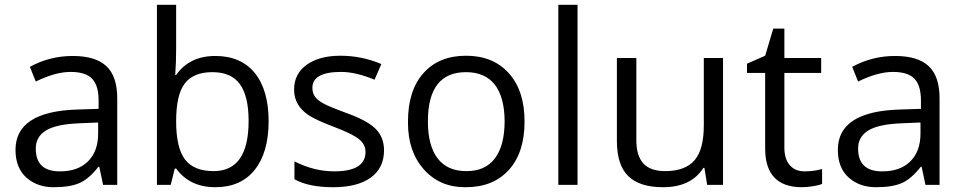

<svg xmlns="http://www.w3.org/2000/svg" viewBox="-20 -780 4065 810"><path d="M130.9 -153.3Q130.9 -57.1 231.9 -57.1Q307.6 -56.6 350.6 -98.6Q393.6 -140.6 394 -214.8V-263.2L313 -259.8Q216.8 -255.9 173.8 -229.5Q130.9 -203.1 130.9 -153.3ZM286.6 -543.9Q382.8 -543.9 428.7 -501Q474.6 -458 474.6 -365.2V0H415L398.9 -76.2H395Q355.5 -25.4 315.4 -7.8Q275.4 9.8 206.1 9.8Q136.7 9.8 90.8 -31.2Q45.4 -72.3 45.4 -147.9Q45.4 -309.6 305.2 -317.9L396 -320.8V-354Q396.5 -418 369.1 -447.3Q341.8 -476.6 277.8 -476.6Q213.9 -476.6 130.9 -436L106 -498Q189.9 -543.9 286.6 -543.9Z M881.3 -58.1Q1028.8 -58.1 1028.8 -269.5Q1028.8 -374 992.2 -424.8Q955.6 -475.6 876 -475.6Q796.4 -475.6 759.8 -428.2Q723.1 -380.9 723.1 -268.6Q723.1 -156.2 760.7 -106.9Q798.3 -58.1 881.3 -58.1ZM723.1 -759.8V-575.2Q723.1 -516.1 719.2 -463.9H723.1Q779.8 -543.9 888.2 -543.9Q996.6 -543.9 1055.2 -471.7Q1113.3 -399.4 1113.3 -267.6Q1112.8 -135.7 1054.2 -63Q995.6 9.8 888.2 9.8Q780.8 9.8 723.1 -68.8H717.3L700.2 0H642.1V-759.8Z M1418.9 -476.6Q1297.9 -476.6 1297.9 -409.2Q1297.9 -387.7 1308.6 -372.6Q1319.3 -357.4 1343.8 -343.8Q1368.2 -330.1 1450.7 -299.8Q1533.2 -269.5 1566.7 -234.4Q1600.1 -199.2 1600.1 -146Q1600.1 -71.3 1544.2 -30.8Q1488.3 9.8 1385 9.8Q1281.7 9.8 1222.2 -23.9V-99.1Q1305.2 -57.1 1390.1 -57.1Q1522 -57.1 1522 -139.2Q1522 -170.4 1494.9 -192.6Q1467.8 -214.8 1390.6 -244.1Q1313.5 -273.4 1282.2 -293.9Q1220.7 -335 1220.7 -401.9Q1220.7 -468.8 1273.9 -506.8Q1327.1 -544.9 1416.5 -544.9Q1505.9 -544.9 1588.9 -509.8L1560.1 -443.8Q1480.5 -476.6 1418.9 -476.6Z M1945.8 -475.6Q1785.2 -475.6 1785.2 -268.1Q1785.2 -165.5 1826.2 -111.8Q1867.2 -58.1 1947.3 -58.1Q2026.4 -57.6 2067.4 -111.3Q2108.4 -165 2108.9 -267.6Q2108.4 -370.1 2067.4 -422.9Q2026.4 -475.6 1945.8 -475.6ZM1701.2 -268.1Q1701.2 -398.4 1766.6 -471.7Q1832 -544.9 1946.3 -544.9Q2060.5 -544.9 2127 -470.7Q2193.4 -396.5 2192.9 -266.6Q2192.9 -136.7 2127 -63.5Q2061 9.8 1944.8 9.8Q1942.9 9.8 1940.9 9.8Q1835 9.8 1768.1 -65.4Q1701.2 -140.6 1701.2 -261.2Q1701.2 -264.6 1701.2 -268.1Z M2416.5 0H2335.4V-759.8H2416.5Z M2777.3 9.8Q2678.2 9.8 2630.4 -37.1Q2582.5 -84 2582.5 -185.1V-535.2H2664.6V-188Q2664.6 -122.1 2694.8 -89.8Q2725.1 -57.6 2787.6 -58.1Q2871.6 -58.6 2910.6 -104.5Q2949.7 -150.4 2949.2 -253.9V-535.2H3030.3V0H2963.4L2951.7 -71.8H2947.3Q2896 9.8 2777.3 9.8Z M3289.1 -535.2H3444.3V-472.2H3289.1V-157.2Q3289.1 -109.4 3311.8 -83.3Q3334.5 -57.1 3374 -57.1Q3413.6 -57.1 3448.2 -66.9V-4.4Q3436.5 1.5 3410.2 5.6Q3383.8 9.8 3363.3 9.8Q3208 9.8 3208 -153.8V-472.2H3131.3V-511.2L3208 -544.9L3242.2 -659.2H3289.1Z M3600.1 -153.3Q3600.1 -57.1 3701.2 -57.1Q3776.9 -56.6 3819.8 -98.6Q3862.8 -140.6 3863.3 -214.8V-263.2L3782.2 -259.8Q3686 -255.9 3643.1 -229.5Q3600.1 -203.1 3600.1 -153.3ZM3755.9 -543.9Q3852.1 -543.9 3897.9 -501Q3943.8 -458 3943.8 -365.2V0H3884.3L3868.2 -76.2H3864.3Q3824.7 -25.4 3784.7 -7.8Q3744.6 9.8 3675.3 9.8Q3606 9.8 3560.1 -31.2Q3514.6 -72.3 3514.6 -147.9Q3514.6 -309.6 3774.4 -317.9L3865.2 -320.8V-354Q3865.7 -418 3838.4 -447.3Q3811 -476.6 3747.1 -476.6Q3683.1 -476.6 3600.1 -436L3575.2 -498Q3659.2 -543.9 3755.9 -543.9Z"/></svg>

Font: OpenSansHebrew-Regular
Style: Regular
Weight: 400
Foundry: Ascender Corporation, Yanek Iontef
Version: Version 2.001;PS 002.001;hotconv 1.0.70;makeotf.lib2.5.58329